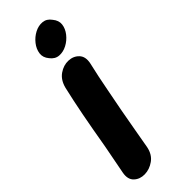

<svg xmlns="http://www.w3.org/2000/svg" viewBox="-249 -538 768 768"><g transform="rotate(-45 135.0 -154.0)"><path d="M-6 139Q-12 172 6 189Q24 206 51.5 205.5Q79 205 103.5 187.5Q128 170 135 135Q141 102 149 55.5Q157 9 166.5 -42Q176 -93 185 -138Q197 -202 211 -262Q218 -295 201 -313Q184 -331 157 -332Q130 -333 105.5 -316Q81 -299 72 -264Q58 -204 45.5 -139Q33 -74 18 14L-6 139ZM228 -492Q214 -512 192.5 -514Q171 -516 150 -505Q129 -494 114 -475Q99 -456 96 -434.5Q93 -413 109 -394Q124 -374 145.5 -372.5Q167 -371 188 -382Q209 -393 224 -412Q239 -431 241.5 -452Q244 -473 228 -492Z"/></g></svg>

Font: Balsamiq Sans
Style: Bold Italic
Weight: 700
Italic angle: -12°
Designer: Michael Angeles
Foundry: Balsamiq SRL
Version: Version 1.020; ttfautohint (v1.8.4.7-5d5b);gftools[0.9.26]